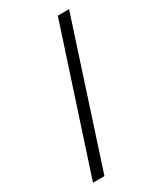

<svg xmlns="http://www.w3.org/2000/svg" viewBox="-200 -782 797 944"><g transform="rotate(-30 198.0 -310.0)"><path d="M101 89H36L297 -709H361Z"/></g></svg>

Font: STIX Two Text Medium
Style: Regular
Weight: 500
Designer: Ross Mills, John Hudson & Paul Hanslow, Tiro Typeworks Ltd; with prior portions MicroPress Inc., and Coen Hoffman.
Foundry: Tiro Typeworks Ltd
Version: Version 2.13 b171